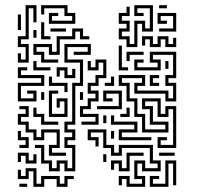

<svg xmlns="http://www.w3.org/2000/svg" viewBox="-20 -716 780 742"><path d="M49 -474V-510H61V-486H79V-534H49V-576H79V-696H121V-630H109V-684H91V-564H61V-546H91V-474ZM169 -624V-666H205V-654H181V-636H259V-654H229V-684H151V-660H139V-696H241V-666H271V-624ZM469 -534V-564H439V-606H469V-624H439V-666H469V-690H481V-654H451V-636H481V-594H451V-576H481V-546H499V-636H541V-606H559V-684H511V-666H535V-654H499V-696H571V-594H529V-624H511V-534ZM595 -684V-696H625V-684ZM595 -594V-606H649V-654H601V-636H625V-624H589V-666H661V-594ZM49 -600V-660H61V-600ZM139 -564V-630H151V-576H175V-564ZM175 -594V-606H235V-594ZM139 -474V-504H109V-546H181V-516H199V-576H259V-606H301V-576H325V-564H289V-594H271V-564H211V-504H169V-534H121V-516H151V-486H205V-474ZM109 -570V-600H121V-570ZM559 -534V-564H541V-540H529V-576H571V-546H589V-576H631V-546H649V-570H661V-534H619V-564H601V-534ZM169 -54V-84H139V-144H115V-156H151V-96H181V-66H199V-96H241V-66H259V-144H229V-186H259V-204H229V-246H259V-396H289V-474H229V-546H331V-504H265V-516H319V-534H241V-486H301V-384H271V-234H241V-216H271V-174H241V-156H271V-54H229V-84H211V-54ZM439 -444V-540H451V-456H475V-444ZM589 -144V-186H625V-174H601V-156H649V-294H631V-264H589V-324H541V-306H571V-246H631V-204H529V-264H499V-324H469V-384H439V-426H541V-384H511V-366H631V-336H649V-384H619V-426H649V-504H571V-486H601V-444H499V-486H535V-474H511V-456H589V-474H559V-516H661V-414H631V-396H661V-324H619V-354H499V-396H529V-414H451V-396H481V-336H511V-276H541V-216H619V-234H559V-294H529V-336H601V-276H619V-306H661V-144ZM469 -480V-516H535V-504H481V-480ZM295 -234V-246H349V-264H289V-306H319V-336H349V-354H319V-396H349V-426H379V-474H361V-444H319V-480H331V-456H349V-486H391V-414H361V-384H331V-366H361V-324H331V-294H301V-276H361V-234ZM619 -450V-480H631V-450ZM109 -444V-480H121V-456H175V-444ZM229 -414V-444H211V-420H199V-456H241V-426H259V-450H271V-414ZM49 -324V-396H139V-414H49V-456H85V-444H61V-426H151V-384H61V-336H109V-354H85V-366H121V-324ZM559 -384V-426H595V-414H571V-396H595V-384ZM385 -384V-396H409V-420H421V-384ZM229 -360V-384H169V-420H181V-396H241V-360ZM169 -264V-366H205V-354H181V-276H229V-324H211V-300H199V-336H241V-264ZM355 -294V-306H439V-354H391V-336H415V-324H379V-366H451V-294ZM139 -330V-360H151V-330ZM289 -330V-360H301V-330ZM169 -114V-156H199V-204H151V-174H109V-204H79V-234H49V-276H79V-294H55V-306H91V-264H61V-246H91V-216H121V-186H139V-216H211V-144H181V-126H235V-114ZM139 -234V-264H109V-300H121V-276H151V-246H205V-234ZM445 -264V-276H469V-300H481V-264ZM379 -240V-270H391V-240ZM439 -174V-216H499V-234H409V-270H421V-246H511V-204H451V-186H565V-174ZM469 6V-24H451V0H439V-36H481V-6H529V-24H499V-96H541V-66H589V-84H559V-144H451V-114H409V-144H379V-204H331V-186H361V-150H349V-174H319V-216H391V-156H421V-126H439V-156H571V-96H601V-54H529V-84H511V-36H541V6ZM409 -180V-210H421V-180ZM55 -144V-156H79V-174H49V-210H61V-186H91V-144ZM79 -84V-114H61V-90H49V-126H91V-96H109V-120H121V-84ZM439 -54V-84H421V-60H409V-96H451V-66H469V-126H535V-114H481V-54ZM595 -114V-126H655V-114ZM379 -90V-120H391V-90ZM559 6V-36H595V-24H571V-6H619V-96H661V0H649V-84H631V6ZM109 6V-54H91V-24H49V-60H61V-36H79V-66H121V-6H139V-36H211V-6H229V-36H265V-24H241V6H199V-24H151V6ZM55 6V-6H85V6Z"/></svg>

Font: Rubik Maze
Style: Regular
Weight: 400
Designer: Hubert and Fischer, NaN
Foundry: Hubert and Fischer, NaN
Version: Version 2.200